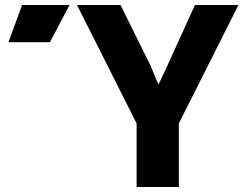

<svg xmlns="http://www.w3.org/2000/svg" viewBox="-20 -753 1010 773"><path d="M290 -733 530 -256V0H700V-256L940 -733H765L654 -489L618 -412L586 -489L465 -733ZM14 -583H181L260 -733H69Z"/></svg>

Font: Kreadon Extra Bold
Style: Regular
Weight: 800
Designer: kohakuno
Foundry: StudioGnu
Version: Version 1.000;Glyphs 3.1.2 (3151)